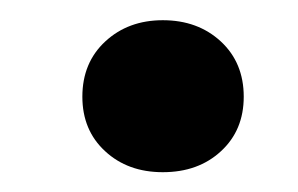

<svg xmlns="http://www.w3.org/2000/svg" viewBox="-20 -165 295 190"><path d="M61.5 -69.3Q61.5 -103 84.2 -124Q106.9 -145 141.1 -145Q175.8 -145 198.5 -124Q221.2 -103 221.2 -69.3Q221.2 -36.1 198.7 -15.4Q176.3 5.4 141.1 5.4Q106.4 5.4 84 -15.4Q61.5 -36.1 61.5 -69.3Z"/></svg>

Font: Roboto Avanza Slab
Style: Bold
Weight: 700
Designer: Google
Version: Version 1.100263; 2013; ttfautohint (v0.94.20-1c74) -l 8 -r 